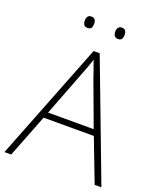

<svg xmlns="http://www.w3.org/2000/svg" viewBox="-161 -996 912 1096"><g transform="rotate(20 295.0 -448.5)"><path d="M548 0 448 -261H143L41 0H0L281 -716H318L589 0ZM330 -578Q327 -590 321.5 -604.5Q316 -619 310 -636Q304 -653 298 -670Q293 -654 287.5 -637.5Q282 -621 276 -606Q270 -591 265 -578L157 -297H434ZM174 -863Q174 -877 180.5 -887Q187 -897 202 -897Q219 -897 225 -887Q231 -877 231 -863Q231 -847 225 -837.5Q219 -828 202 -828Q187 -828 180.5 -837.5Q174 -847 174 -863ZM359 -863Q359 -877 366 -887Q373 -897 387 -897Q404 -897 410 -887Q416 -877 416 -863Q416 -847 410 -837.5Q404 -828 387 -828Q373 -828 366 -837.5Q359 -847 359 -863Z"/></g></svg>

Font: Noto Sans Khmer ExtraLight
Style: Regular
Weight: 250
Version: Version 2.003